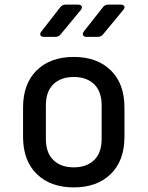

<svg xmlns="http://www.w3.org/2000/svg" viewBox="-20 -805 640 833"><path d="M300 8Q199 8 139.5 -50Q80 -108 80 -212V-338Q80 -442 139.5 -500Q199 -558 300 -558Q401 -558 460.5 -500Q520 -442 520 -338V-212Q520 -108 460.5 -50Q401 8 300 8ZM300 -79Q356 -79 388.5 -110.5Q421 -142 421 -203V-347Q421 -408 388.5 -439.5Q356 -471 300 -471Q244 -471 211.5 -439.5Q179 -408 179 -347V-203Q179 -142 211.5 -110.5Q244 -79 300 -79ZM356 -645Q344 -645 340.5 -652Q337 -659 344 -669L426 -773Q434 -785 450 -785H502Q515 -785 519 -778.5Q523 -772 514 -761L428 -657Q419 -645 404 -645ZM172 -645Q159 -645 155.5 -652Q152 -659 160 -669L241 -773Q250 -785 265 -785H318Q330 -785 334 -778.5Q338 -772 330 -761L244 -657Q235 -645 220 -645Z"/></svg>

Font: Pitagon Sans Mono Medium
Style: Regular
Weight: 500
Monospace: yes
Designer: Travis Tran
Foundry: Pitagon
Version: Version 1.001; ttfautohint (v1.8.4.7-5d5b);gftools[0.9.26]